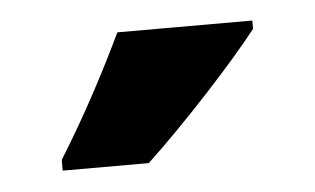

<svg xmlns="http://www.w3.org/2000/svg" viewBox="-28 -801 379 231"><g transform="rotate(-5 161.5 -686.0)"><path d="M283 -756V-766H120C99 -722 73 -672 40 -619V-606H144C192 -651 256 -721 283 -756Z"/></g></svg>

Font: Noto Sans Kannada ExtraCondensed ExtraBold
Style: Regular
Weight: 800
Width: 2
Designer: Jelle Bosma - Monotype Design Team
Foundry: Monotype Imaging Inc.
Version: Version 2.005